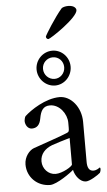

<svg xmlns="http://www.w3.org/2000/svg" viewBox="-59 -914 534 960"><g transform="rotate(-5 207.5 -434.0)"><path d="M320.3 -876C306.6 -876 292 -872.1 287.1 -867.2C252 -827.1 196.3 -738.3 196.3 -732.4C196.3 -726.6 201.2 -719.7 208 -719.7C217.8 -719.7 360.4 -814.5 360.4 -852.5C360.4 -857.4 354.5 -876 320.3 -876ZM185.5 -44.9C148.4 -44.9 120.1 -77.1 120.1 -113.3C120.1 -150.4 144.5 -175.8 179.7 -189.5C197.3 -196.3 244.1 -210 270.5 -217.8V-85C270.5 -75.2 219.7 -44.9 185.5 -44.9ZM238.3 -425.8C167 -425.8 90.8 -374 60.5 -345.7C56.6 -340.8 53.7 -326.2 53.7 -322.3C53.7 -302.7 66.4 -281.2 86.9 -281.2C111.3 -281.2 127 -294.9 132.8 -328.1C139.6 -366.2 152.3 -388.7 186.5 -388.7C234.4 -388.7 270.5 -338.9 270.5 -294.9V-268.6C270.5 -251 268.6 -248 258.8 -244.1C230.5 -231.4 142.6 -202.1 87.9 -182.6C66.4 -174.8 39.1 -144.5 39.1 -104.5C39.1 -41 88.9 7.8 153.3 7.8C187.5 7.8 261.7 -45.9 273.4 -57.6C279.3 -27.3 304.7 5.9 333 5.9C353.5 5.9 394.5 -20.5 406.2 -31.2C409.2 -36.1 411.1 -43.9 411.1 -49.8C411.1 -52.7 410.2 -57.6 407.2 -57.6C404.3 -55.7 392.6 -44.9 375 -44.9C352.5 -44.9 344.7 -64.5 344.7 -90.8V-292C344.7 -367.2 293.9 -425.8 238.3 -425.8ZM168 -573.2C168 -603.5 192.4 -627 221.7 -627C251 -627 274.4 -603.5 274.4 -573.2C274.4 -543 251 -518.6 221.7 -518.6C192.4 -518.6 168 -543 168 -573.2ZM135.7 -573.2C135.7 -525.4 174.8 -485.4 221.7 -485.4C268.6 -485.4 306.6 -525.4 306.6 -573.2C306.6 -621.1 268.6 -660.2 221.7 -660.2C174.8 -660.2 135.7 -621.1 135.7 -573.2Z"/></g></svg>

Font: Crimson
Style: Roman
Weight: 400
Version: Version 0.2